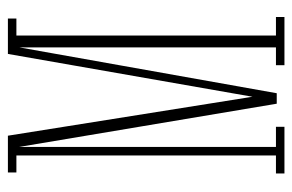

<svg xmlns="http://www.w3.org/2000/svg" viewBox="-147 -593 740 486"><g transform="rotate(-90 223.0 -350.0)"><path d="M27 0V-21.5H72.5V-678.5H29.5V-700H122.5L223 -69H219L329.5 -700H419V-678.5H376V-21.5H423V0H301V-21.5H346V-682H348L230 -19.5H203.5L92.5 -681H94V-21.5H145V0Z"/></g></svg>

Font: Imbue 48pt Thin
Style: Regular
Weight: 250
Designer: Tyler Finck
Foundry: Etcetera Type Company
Version: Version 1.102